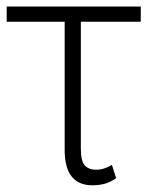

<svg xmlns="http://www.w3.org/2000/svg" viewBox="-27 -550 444 579"><path d="M397.5 -484.4H216.8V-101.6Q216.8 -64 228.8 -51Q240.7 -38.1 263.7 -38.1Q275.4 -38.1 287.8 -42.2Q300.3 -46.4 310.5 -52.7L323.2 -12.7Q306.2 -0.5 288.6 4.2Q271 8.8 252 8.8Q210.4 8.8 189.2 -17.6Q168 -43.9 168 -98.6V-484.4H-6.8V-530.3H397.5Z"/></svg>

Font: Pretendard ExtraLight
Style: Regular
Weight: 200
Designer: Base glyphs from Inter by Rasmus Andersson; Hangeul glyphs from Noto Sans CJK(Source Han Sans) by Jang Soo-young and Kan
Foundry: Kil Hyung-jin
Version: Version 1.309